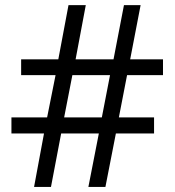

<svg xmlns="http://www.w3.org/2000/svg" viewBox="-20 -734 686 754"><path d="M620.1 -501V-439H479L446.8 -272.9H585V-210H435.1L394 0H327.1L368.2 -210H220.2L180.2 0H113.8L152.8 -210H24.9V-272.9H165L198.2 -439H63V-501H209L249 -713.9H316.9L276.9 -501H425.8L466.8 -713.9H532.2L491.2 -501ZM412.1 -439H264.2L231.9 -272.9H379.9Z"/></svg>

Font: OpenSansEmoji
Style: Regular
Weight: 400
Foundry: MorbZ
Version: Version 1.000;PS 001.000;hotconv 1.0.70;makeotf.lib2.5.58329